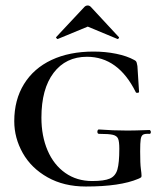

<svg xmlns="http://www.w3.org/2000/svg" viewBox="-20 -668 593 700"><path d="M32 -226Q32 -304 67.5 -361.5Q103 -419 168 -449.5Q233 -480 321 -480Q364 -480 403.5 -472Q443 -464 470 -449Q476 -446 477.5 -442Q479 -438 481 -427L487 -333Q487 -330 481.5 -329.5Q476 -329 475 -332Q411 -461 297 -461Q220 -461 175.5 -402.5Q131 -344 131 -239Q131 -172 153.5 -119.5Q176 -67 218 -37.5Q260 -8 316 -8Q360 -8 380.5 -17Q401 -26 408 -50Q415 -74 415 -126Q415 -152 410.5 -162.5Q406 -173 391.5 -176.5Q377 -180 341 -180Q335 -180 335 -188Q335 -191 336.5 -193.5Q338 -196 340 -196Q392 -192 445 -192Q469 -192 525 -194Q527 -194 528.5 -191.5Q530 -189 530 -187Q530 -180 525 -180Q508 -181 501.5 -177Q495 -173 493 -160.5Q491 -148 491 -116Q491 -71 493.5 -53Q496 -35 496 -28Q496 -23 494.5 -21.5Q493 -20 489.5 -18.5Q486 -17 484 -16Q418 12 293 12Q213 12 153.5 -21.5Q94 -55 63 -110Q32 -165 32 -226ZM288 -643Q293 -648 300 -648Q306 -648 311 -643L413 -533Q414 -533 414 -531Q414 -529 411.5 -527Q409 -525 408 -526L300 -571L191 -526Q189 -525 186 -528.5Q183 -532 185 -533Z"/></svg>

Font: Cormorant SC SemiBold
Style: Regular
Weight: 600
Designer: Christian Thalmann (Catharsis Fonts)
Version: Version 3.000